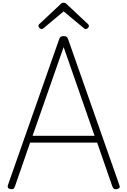

<svg xmlns="http://www.w3.org/2000/svg" viewBox="-20 -1381 939 1415"><path d="M59 13Q43 10 39 3Q35 -4 38 -16L416 -1092Q420 -1105 427.5 -1110Q435 -1115 449 -1115Q463 -1115 470.5 -1110Q478 -1105 482 -1092L860 -16Q865 -4 860 3Q855 10 840 13Q826 15 819.5 10.5Q813 6 807 -10L696 -330H202L91 -10Q86 5 79.5 10Q73 15 59 13ZM220 -380H677L449 -1034ZM286 -1167Q279 -1167 271 -1174.5Q263 -1182 263 -1190Q263 -1193 264.5 -1196.5Q266 -1200 269 -1203L424 -1348Q429 -1354 434.5 -1357.5Q440 -1361 449 -1361Q458 -1361 463 -1357.5Q468 -1354 474 -1348L630 -1202Q633 -1199 634 -1195.5Q635 -1192 635 -1189Q635 -1181 627.5 -1174Q620 -1167 612 -1167Q608 -1167 604 -1169Q600 -1171 596 -1175L449 -1297L303 -1175Q298 -1171 294.5 -1169Q291 -1167 286 -1167Z"/></svg>

Font: Playwrite FR Moderne ExtraLight
Style: Regular
Weight: 250
Version: Version 1.002